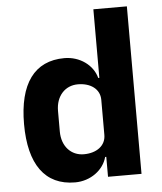

<svg xmlns="http://www.w3.org/2000/svg" viewBox="-53 -787 715 845"><g transform="rotate(-5 304.0 -364.0)"><path d="M391 0H539V-740H391V-437H386C371 -495 313 -537 245 -537C112 -537 43 -441 43 -263C43 -85 112 12 245 12C313 12 371 -31 386 -88H391ZM294 -108C238 -108 197 -151 197 -217V-308C197 -374 238 -417 294 -417C350 -417 391 -388 391 -340V-185C391 -137 350 -108 294 -108Z"/></g></svg>

Font: IBM Plex Thai Looped
Style: Bold
Weight: 700
Designer: Mike Abbink, Paul van der Laan, Pieter van Rosmalen, Ben Mitchell, Mark Frömberg
Foundry: Bold Monday
Version: Version 1.0